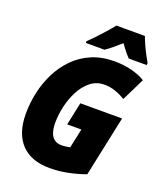

<svg xmlns="http://www.w3.org/2000/svg" viewBox="-167 -1035 968 1150"><g transform="rotate(20 317.0 -459.5)"><path d="M287.6 9.8Q170.4 9.8 106.9 -56.6Q43.5 -123 43.5 -249Q43.5 -317.4 58.6 -385.5Q73.7 -453.6 104.5 -514.6Q135.3 -575.7 182.1 -623Q229 -670.4 292.7 -697.5Q356.4 -724.6 437.5 -724.6Q494.6 -724.6 546.1 -711.7Q597.7 -698.7 633.8 -675.8L562 -529.8Q533.2 -548.3 499.3 -560.3Q465.3 -572.3 428.2 -572.3Q376.5 -572.3 338.6 -541.5Q300.8 -510.7 276.1 -462.6Q251.5 -414.6 239.5 -360.4Q227.5 -306.2 227.5 -259.3Q227.5 -219.7 236.8 -193.8Q246.1 -168 263.9 -155.5Q281.7 -143.1 308.1 -143.1Q322.8 -143.1 334.7 -144.8Q346.7 -146.5 362.3 -149.4L388.7 -272.5H298.3L329.1 -418H595.2L513.7 -32.7Q459.5 -13.2 402.3 -1.7Q345.2 9.8 287.6 9.8ZM236.3 -769 237.3 -780.8Q259.8 -802.2 283.7 -827.6Q307.6 -853 330.8 -879.2Q354 -905.3 373 -929.2H554.7Q562 -908.7 574 -881.8Q585.9 -855 599.6 -828.6Q613.3 -802.2 625.5 -781.7L624 -769H509.8Q501 -778.3 490 -791.3Q479 -804.2 468.3 -818.4Q457.5 -832.5 449.2 -844.7Q424.3 -822.8 401.1 -803.5Q377.9 -784.2 355.5 -769Z"/></g></svg>

Font: Open Sans SemiCondensed ExtraBold
Style: Italic
Weight: 800
Width: 4
Italic angle: -12°
Designer: Monotype Design Team
Foundry: Monotype Imaging Inc.
Version: Version 3.003